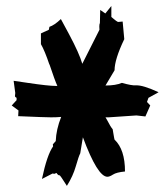

<svg xmlns="http://www.w3.org/2000/svg" viewBox="-20 -829 553 639"><path d="M434.1 -444.8 341.8 -438.5H331.1L337.4 -427.7Q348.1 -406.7 355 -398.9Q355.5 -395 357.2 -385.7Q358.9 -376.5 359.9 -370.1Q360.8 -363.8 361.3 -363.8V-364.3Q396 -331.5 396 -258.3Q367.2 -255.4 356 -248Q344.7 -240.7 337.4 -240.7Q304.7 -240.7 255.9 -372.1Q254.9 -364.3 251.7 -346.9Q248.5 -329.6 247.1 -318.8Q241.7 -308.6 232.4 -275.9Q223.1 -243.2 202.6 -210.4Q180.2 -246.1 178.2 -245.6Q173.8 -244.6 168 -253.4L161.1 -250.5L154.8 -251.5L119.6 -233.4Q136.7 -314 156.7 -341.8Q155.8 -345.2 155.8 -348.6L165.5 -359.4Q167 -398.4 183.6 -439.9Q169.4 -438.5 149.9 -438.5Q130.4 -438.5 40.5 -442.4L41.5 -461.4L19 -478L35.2 -495.6V-503.4Q29.8 -505.9 29.8 -509.3L30.8 -519.5L25.4 -560.1Q36.1 -558.6 72.3 -553.2Q140.6 -543 166 -543H170.9Q162.6 -561 144.5 -615.2V-613.8Q128.9 -660.2 116.2 -682.1V-717.8L142.6 -730L144.5 -739.7Q161.1 -745.1 182.6 -765.6L210 -714.8Q244.1 -650.9 253.9 -616.7L311 -730Q310.5 -732.9 310.5 -740.7Q310.5 -748.5 312.5 -752.4L313.5 -795.9L330.6 -784.2L350.6 -809.1V-772.5L358.9 -765.6Q366.7 -758.8 372.6 -755.9Q375 -755.9 388.2 -757.3L393.6 -698.7Q361.3 -631.3 361.3 -595.2L331.1 -544.4Q365.2 -544.4 385.7 -553.2Q418.5 -543.9 432.1 -544.9Q455.1 -546.4 507.8 -522L474.1 -503.4L469.2 -489.7L480 -478L463.9 -441.4Z"/></svg>

Font: Butcherman
Style: Regular
Weight: 400
Version: Version 001.003